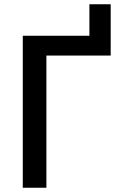

<svg xmlns="http://www.w3.org/2000/svg" viewBox="-20 -882 560 902"><path d="M500 -862H400V-714H87V0H198V-621H500Z"/></svg>

Font: Noto Sans Thai Medium
Style: Regular
Weight: 500
Designer: Monotype Design Team
Foundry: Monotype Imaging Inc.
Version: Version 1.901